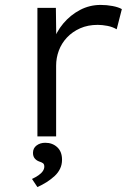

<svg xmlns="http://www.w3.org/2000/svg" viewBox="-20 -554 564 780"><path d="M132 0V-522H207L209 -373L195 -382Q208 -424 237 -458.5Q266 -493 305 -513.5Q344 -534 389 -534Q414 -534 437.5 -529.5Q461 -525 475 -517L454 -435Q437 -445 416 -449Q395 -453 377 -453Q337 -453 305.5 -439Q274 -425 252 -401.5Q230 -378 219 -348.5Q208 -319 208 -287V0ZM132 206 110 173Q125 166 136.5 158Q148 150 154 141Q160 132 160 123Q160 113 154.5 109Q149 105 139 102Q128 98 121 89.5Q114 81 114 67Q114 48 128.5 37Q143 26 164 26Q193 26 212.5 44Q232 62 232 95Q232 115 224 131.5Q216 148 202 161Q188 174 170 185.5Q152 197 132 206Z"/></svg>

Font: Lexend Exa Light
Style: Regular
Weight: 300
Designer: Bonnie Shaver-Troup, Thomas Jockin
Foundry: Lexend
Version: Version 1.007